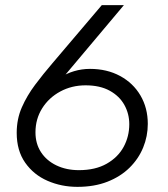

<svg xmlns="http://www.w3.org/2000/svg" viewBox="-20 -713 655 747"><path d="M281 14Q219 14 165 -9.5Q111 -33 78 -80Q45 -127 45 -196Q45 -250 65 -295.5Q85 -341 116.5 -383Q148 -425 184 -467L376 -693H462L214 -398V-411Q238 -427 268 -436Q298 -445 330 -445Q396 -445 447 -417.5Q498 -390 526.5 -341.5Q555 -293 555 -231Q555 -183 537 -139Q519 -95 484 -60.5Q449 -26 398 -6Q347 14 281 14ZM287 -51Q351 -51 395 -76Q439 -101 461 -141.5Q483 -182 483 -230Q483 -270 464 -304.5Q445 -339 407 -360Q369 -381 313 -381Q259 -381 214.5 -357Q170 -333 144 -291.5Q118 -250 118 -198Q118 -154 139.5 -121Q161 -88 199.5 -69.5Q238 -51 287 -51Z"/></svg>

Font: MuseoModerno Thin Light
Style: Italic
Weight: 300
Italic angle: -9°
Version: Version 1.003